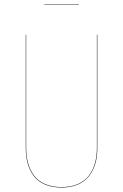

<svg xmlns="http://www.w3.org/2000/svg" viewBox="-20 -837 555 866"><path d="M335.9 -814.9H180.2V-816.9H335.9ZM418.9 -680.2V-168.9Q418.9 -139.2 413.6 -113.5Q408.2 -87.9 396 -64.9Q383.8 -42 365.5 -25.9Q347.2 -9.8 319.8 -0.5Q292.5 8.8 257.8 8.8Q214.4 8.8 182.1 -5.1Q149.9 -19 131.6 -44.2Q113.3 -69.3 104.7 -100.3Q96.2 -131.3 96.2 -168.9V-680.2H98.1V-168.9Q98.1 -131.8 106.7 -101.1Q115.2 -70.3 133.1 -45.7Q150.9 -21 182.9 -7.1Q214.8 6.8 257.8 6.8Q300.3 6.8 331.8 -7.1Q363.3 -21 381.6 -45.7Q399.9 -70.3 408.4 -101.1Q417 -131.8 417 -168.9V-680.2Z"/></svg>

Font: Fira Sans Compressed Two
Style: Regular
Weight: 100
Width: 1
Designer: Carrois Corporate & Edenspiekermann AG
Foundry: Carrois Corporate GbR & Edenspiekermann AG
Version: Version 4.203;PS 004.203;hotconv 1.0.88;makeotf.lib2.5.64775